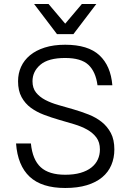

<svg xmlns="http://www.w3.org/2000/svg" viewBox="-20 -930 650 957"><path d="M305 7Q188 7 128 -49Q68 -105 60 -215H134Q142 -134 183 -96.5Q224 -59 305 -59Q349 -59 381.5 -68.5Q414 -78 435.5 -95Q457 -112 467.5 -135Q478 -158 478 -185Q478 -221 460.5 -244.5Q443 -268 414.5 -284Q386 -300 349 -311Q312 -322 274 -333Q236 -344 199 -358Q162 -372 133.5 -393Q105 -414 87.5 -446Q70 -478 70 -525Q70 -564 85 -597Q100 -630 129.5 -654.5Q159 -679 203 -693Q247 -707 305 -707Q419 -707 475.5 -654.5Q532 -602 540 -505H466Q457 -573 420.5 -607Q384 -641 305 -641Q221 -641 181.5 -607.5Q142 -574 142 -525Q142 -491 159.5 -469Q177 -447 205.5 -432Q234 -417 271 -406.5Q308 -396 346 -385Q384 -374 421 -359.5Q458 -345 486.5 -322.5Q515 -300 532.5 -267Q550 -234 550 -185Q550 -143 535 -107.5Q520 -72 489.5 -46.5Q459 -21 413 -7Q367 7 305 7ZM150 -910H222L305 -812L388 -910H460L346 -760H264Z"/></svg>

Font: Retni Sans
Style: Regular
Weight: 400
Designer: Vitaly Kuzmin
Foundry: ParaType Ltd.
Version: Version 1.00;March 2, 2019;FontCreator 11.5.0.2425 64-bit; t